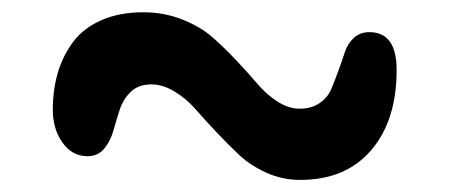

<svg xmlns="http://www.w3.org/2000/svg" viewBox="-20 -405 740 316"><path d="M474.1 -108.9Q444.8 -108.9 418.7 -120.6Q392.6 -132.3 374 -149.7Q355.5 -167 336.2 -187.5Q316.9 -208 301.8 -225.3Q286.6 -242.7 267.3 -254.4Q248 -266.1 229 -266.1Q208 -266.1 195.3 -253.9Q182.6 -241.7 177 -224.4Q171.4 -207 166.5 -189.7Q161.6 -172.4 151.4 -160.2Q141.1 -147.9 124 -147.9Q98.6 -147.9 82.8 -170.4Q66.9 -192.9 66.9 -224.1Q66.9 -256.8 75 -284.7Q83 -312.5 99.9 -335.4Q116.7 -358.4 146.5 -371.6Q176.3 -384.8 215.8 -384.8Q250 -384.8 279.8 -373Q309.6 -361.3 329.6 -343.8Q349.6 -326.2 369.1 -305.4Q388.7 -284.7 403.6 -267.1Q418.5 -249.5 436.8 -237.8Q455.1 -226.1 473.1 -226.1Q492.7 -226.1 506.1 -235.4Q519.5 -244.6 525.4 -258.8Q531.2 -272.9 537.1 -289.1Q543 -305.2 547.6 -319.3Q552.2 -333.5 562.5 -342.8Q572.8 -352.1 587.9 -352.1Q632.8 -352.1 632.8 -290Q632.8 -206.5 590.8 -157.7Q548.8 -108.9 474.1 -108.9Z"/></svg>

Font: Shantell Sans Irregular Bouncy
Style: Regular
Weight: 500
Designer: Stephen Nixon, Anya Danilova, Shantell Martin
Foundry: Arrow Type
Version: Version 1.006;[9816181b4]